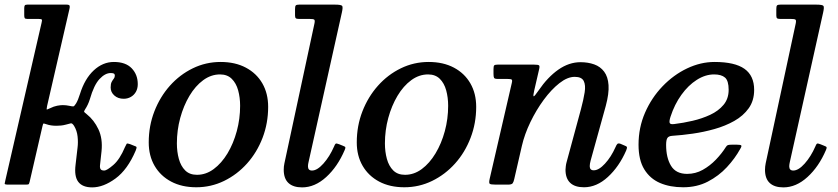

<svg xmlns="http://www.w3.org/2000/svg" viewBox="-20 -800 3633 832"><path d="M568 -147.5Q572.5 -159 571.8 -162.2Q571 -165.5 559.5 -169L543.5 -175.5Q531 -180 528.8 -176.8Q526.5 -173.5 521.5 -162.5Q499 -109 471 -85Q443 -61 432 -61Q419.5 -61 415.8 -67.2Q412 -73.5 413.5 -85.5L420 -145Q425.5 -199.5 406.5 -239.8Q387.5 -280 356 -305Q347 -312 345 -314.8Q343 -317.5 349 -326.5Q355 -335.5 360.2 -346.5Q365.5 -357.5 369.5 -370.5Q387 -431.5 411.2 -457.5Q435.5 -483.5 459.5 -483.5Q468 -483.5 472.8 -481.5Q477.5 -479.5 477.5 -472Q477.5 -464.5 473 -459Q468.5 -453.5 464 -445.2Q459.5 -437 459.5 -421Q459.5 -400.5 475.5 -386.2Q491.5 -372 516 -372Q533 -372 547 -380Q561 -388 569 -402.2Q577 -416.5 577 -435.5Q577 -476.5 550.8 -504Q524.5 -531.5 473.5 -531.5Q425.5 -531.5 386.2 -495Q347 -458.5 326.5 -392.5Q318.5 -366.5 309.5 -351.5Q302 -339.5 297.8 -339Q293.5 -338.5 280 -341.5Q266.5 -344.5 251.5 -344.5Q242 -344.5 227.5 -341.8Q213 -339 197 -331Q185.5 -325.5 183.2 -325.2Q181 -325 184 -340.5L281 -761.5Q283.5 -771 281.5 -775.5Q279.5 -780 268 -780H98.5Q89.5 -780 87.2 -776.2Q85 -772.5 85 -763.5V-734.5Q85 -725.5 87 -721.8Q89 -718 98 -718H146Q159.5 -718 161.2 -715Q163 -712 160 -700.5L3.5 -20Q0.5 -8.5 0.2 -4.2Q0 0 15.5 0H93Q103 0 104.8 -2.5Q106.5 -5 108.5 -12.5L164 -253Q166.5 -264.5 168.8 -264.8Q171 -265 181.5 -261.5Q200 -255 224.5 -255Q233.5 -255 244 -256Q254.5 -257 265.5 -260Q280.5 -264 286.8 -265.5Q293 -267 301 -254.5Q313.5 -234 316.2 -208.5Q319 -183 316 -160L307.5 -86.5Q301 -36 319.2 -12Q337.5 12 379.5 12Q428 12 480.5 -26.5Q533 -65 568 -147.5Z M624.5 -183Q624.5 -125 650 -81.2Q675.5 -37.5 721.8 -13Q768 11.5 830.5 11.5Q894.5 11.5 951 -16Q1007.5 -43.5 1050.5 -91.5Q1093.5 -139.5 1117.8 -202.8Q1142 -266 1142 -337Q1142 -395 1116.8 -438.8Q1091.5 -482.5 1045.2 -507Q999 -531.5 936 -531.5Q872 -531.5 815.5 -504Q759 -476.5 716.2 -428.5Q673.5 -380.5 649 -317.5Q624.5 -254.5 624.5 -183ZM746.5 -178.5Q746.5 -235.5 761 -288.8Q775.5 -342 801 -384.8Q826.5 -427.5 860.5 -452.5Q894.5 -477.5 933.5 -477.5Q965 -477.5 984.2 -458.5Q1003.5 -439.5 1012 -408.5Q1020.5 -377.5 1020.5 -341.5Q1020.5 -285 1006 -231.5Q991.5 -178 965.8 -135.2Q940 -92.5 906.2 -67.5Q872.5 -42.5 833.5 -42.5Q801.5 -42.5 782.5 -61.5Q763.5 -80.5 755 -111.5Q746.5 -142.5 746.5 -178.5Z M1461.5 -746Q1466.5 -768 1463 -774Q1459.5 -780 1431 -780H1276.5Q1265 -780 1261.8 -776.5Q1258.5 -773 1258.5 -761V-733Q1258.5 -724 1261.8 -721Q1265 -718 1274.5 -718H1320.5Q1338 -718 1341.8 -714.8Q1345.5 -711.5 1342.5 -697.5L1212.5 -92.5Q1211 -87 1210.2 -78.5Q1209.5 -70 1209.5 -64.5Q1209.5 -26 1230 -7Q1250.5 12 1289 12Q1344.5 12 1393.8 -33Q1443 -78 1473.5 -149.5Q1477.5 -158.5 1476.5 -161.8Q1475.5 -165 1465.5 -168.5L1449.5 -175Q1438 -179.5 1434.8 -177.5Q1431.5 -175.5 1427.5 -165Q1408.5 -121.5 1381.5 -91.2Q1354.5 -61 1332 -61Q1314.5 -61 1314.5 -79.5Q1314.5 -83.5 1315.2 -88.5Q1316 -93.5 1317 -97.5Z M1526 -183Q1526 -125 1551.5 -81.2Q1577 -37.5 1623.2 -13Q1669.5 11.5 1732 11.5Q1796 11.5 1852.5 -16Q1909 -43.5 1952 -91.5Q1995 -139.5 2019.2 -202.8Q2043.5 -266 2043.5 -337Q2043.5 -395 2018.2 -438.8Q1993 -482.5 1946.8 -507Q1900.5 -531.5 1837.5 -531.5Q1773.5 -531.5 1717 -504Q1660.5 -476.5 1617.8 -428.5Q1575 -380.5 1550.5 -317.5Q1526 -254.5 1526 -183ZM1648 -178.5Q1648 -235.5 1662.5 -288.8Q1677 -342 1702.5 -384.8Q1728 -427.5 1762 -452.5Q1796 -477.5 1835 -477.5Q1866.5 -477.5 1885.8 -458.5Q1905 -439.5 1913.5 -408.5Q1922 -377.5 1922 -341.5Q1922 -285 1907.5 -231.5Q1893 -178 1867.2 -135.2Q1841.5 -92.5 1807.8 -67.5Q1774 -42.5 1735 -42.5Q1703 -42.5 1684 -61.5Q1665 -80.5 1656.5 -111.5Q1648 -142.5 1648 -178.5Z M2136.5 -520Q2124.5 -520 2121.5 -516.5Q2118.5 -513 2118.5 -500V-480Q2118.5 -467 2121 -462.5Q2123.5 -458 2136 -458H2176.5Q2193.5 -458 2197.2 -455.2Q2201 -452.5 2197.5 -439L2102 -25.5Q2098 -8 2101.8 -4Q2105.5 0 2127.5 0H2182Q2197.5 0 2201.8 -6.2Q2206 -12.5 2208.5 -24.5L2241.5 -168Q2253 -218 2278.2 -270.5Q2303.5 -323 2336.2 -367.5Q2369 -412 2404 -439.5Q2439 -467 2470.5 -467Q2500.5 -467 2509.5 -449Q2518.5 -431 2513.5 -399.5Q2508.5 -368 2497.5 -327L2435 -96.5Q2433 -89.5 2431.8 -79.8Q2430.5 -70 2430.5 -64.5Q2430.5 -27 2450.8 -7.8Q2471 11.5 2510.5 11.5Q2565.5 11.5 2614.2 -33.2Q2663 -78 2693.5 -148Q2698 -159 2696.5 -162.8Q2695 -166.5 2686 -169.5L2668.5 -177Q2659.5 -180 2655.5 -176.5Q2651.5 -173 2647 -162Q2628 -119.5 2601.5 -90.8Q2575 -62 2553 -62Q2535.5 -62 2535.5 -80Q2535.5 -89.5 2539.5 -104.5L2605 -341Q2619.5 -395 2617 -431.2Q2614.5 -467.5 2598 -489.5Q2581.5 -511.5 2554.8 -521Q2528 -530.5 2495.5 -530.5Q2445.5 -530.5 2399.2 -498Q2353 -465.5 2313.5 -407.5Q2295.5 -381 2292.5 -382.8Q2289.5 -384.5 2295 -408L2316 -499Q2319.5 -513 2316 -516.5Q2312.5 -520 2294 -520Z M2747 -173Q2747 -106.5 2772 -66Q2797 -25.5 2840.2 -7Q2883.5 11.5 2940.5 11.5Q3000 11.5 3047.2 -13Q3094.5 -37.5 3129.8 -75.5Q3165 -113.5 3187.5 -154.5Q3195 -166.5 3192 -169.8Q3189 -173 3173.5 -173H3150.5Q3138.5 -173 3134 -171.2Q3129.5 -169.5 3125.5 -163Q3107.5 -134.5 3082 -108Q3056.5 -81.5 3025.2 -64Q2994 -46.5 2957.5 -46.5Q2909 -46.5 2887.8 -81.5Q2866.5 -116.5 2866.5 -172Q2866.5 -193.5 2872 -202Q2877.5 -210.5 2893.5 -211.5Q2934 -214 2981.5 -220.8Q3029 -227.5 3076 -240.8Q3123 -254 3162 -276Q3201 -298 3224.5 -331Q3248 -364 3248 -410.5Q3248 -472 3206 -501.8Q3164 -531.5 3076.5 -531.5Q3016 -531.5 2957.2 -503.5Q2898.5 -475.5 2851 -426Q2803.5 -376.5 2775.2 -311.8Q2747 -247 2747 -173ZM2902 -262.5Q2884 -260 2881.8 -267.8Q2879.5 -275.5 2885.5 -294Q2903 -348 2932.8 -389.2Q2962.5 -430.5 2999.5 -454Q3036.5 -477.5 3074.5 -477.5Q3106 -477.5 3121.8 -463.8Q3137.5 -450 3137.5 -411Q3137.5 -372 3115.2 -345.5Q3093 -319 3057.5 -302.5Q3022 -286 2981 -276.5Q2940 -267 2902 -262.5Z M3547 -746Q3552 -768 3548.5 -774Q3545 -780 3516.5 -780H3362Q3350.5 -780 3347.2 -776.5Q3344 -773 3344 -761V-733Q3344 -724 3347.2 -721Q3350.5 -718 3360 -718H3406Q3423.5 -718 3427.2 -714.8Q3431 -711.5 3428 -697.5L3298 -92.5Q3296.5 -87 3295.8 -78.5Q3295 -70 3295 -64.5Q3295 -26 3315.5 -7Q3336 12 3374.5 12Q3430 12 3479.2 -33Q3528.5 -78 3559 -149.5Q3563 -158.5 3562 -161.8Q3561 -165 3551 -168.5L3535 -175Q3523.5 -179.5 3520.2 -177.5Q3517 -175.5 3513 -165Q3494 -121.5 3467 -91.2Q3440 -61 3417.5 -61Q3400 -61 3400 -79.5Q3400 -83.5 3400.8 -88.5Q3401.5 -93.5 3402.5 -97.5Z"/></svg>

Font: Besley Medium
Style: Italic
Weight: 500
Italic angle: -13°
Designer: Owen Earl
Foundry: indestructible type*
Version: Version 2.001